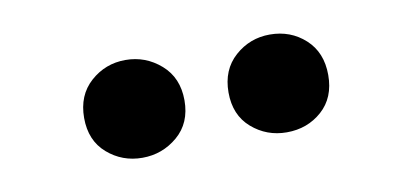

<svg xmlns="http://www.w3.org/2000/svg" viewBox="-32 -825 624 292"><g transform="rotate(-10 280.0 -678.5)"><path d="M393 -603Q362 -603 339 -623Q316 -643 316 -678Q316 -713 339 -733.5Q362 -754 393 -754Q425 -754 447.5 -733.5Q470 -713 470 -678Q470 -643 447.5 -623Q425 -603 393 -603ZM170 -603Q139 -603 116 -623Q93 -643 93 -678Q93 -713 116 -733.5Q139 -754 170 -754Q201 -754 224.5 -733.5Q248 -713 248 -678Q248 -643 224.5 -623Q201 -603 170 -603Z"/></g></svg>

Font: Ubuntu Sans Mono
Style: Regular
Weight: 400
Monospace: yes
Designer: Dalton Maag Ltd
Foundry: Dalton Maag Ltd
Version: Version 1.006